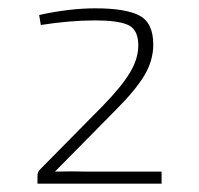

<svg xmlns="http://www.w3.org/2000/svg" viewBox="-20 -801 479 461"><path d="M78 -741 74 -765Q147 -781 209 -781Q282 -781 315 -763.5Q348 -746 348 -694Q348 -656 327 -620.5Q306 -585 258 -537L112 -389Q151 -390 189 -389H368V-360H70V-379Q70 -388 76 -394L226 -546Q272 -593 292.5 -627.5Q313 -662 312 -695Q311 -731 286.5 -741.5Q262 -752 209 -752Q148 -752 78 -741Z"/></svg>

Font: Exo 2.0 Extra Light
Style: Regular
Weight: 250
Designer: Natanael Gama
Version: Version 1.001;PS 001.001;hotconv 1.0.70;makeotf.lib2.5.58329